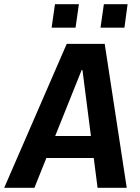

<svg xmlns="http://www.w3.org/2000/svg" viewBox="-48 -895 668 915"><path d="M-28 0 270 -686H451L556 0H417L345 -561H341L116 0ZM114 -142 129 -247H463L448 -142ZM198 -763 214 -875H328L312 -763ZM431 -763 447 -875H560L545 -763Z"/></svg>

Font: Chivo Mono SemiBold
Style: Italic
Weight: 600
Italic angle: -8.05°
Monospace: yes
Version: Version 1.008